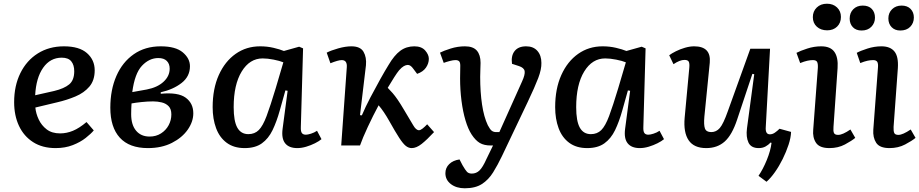

<svg xmlns="http://www.w3.org/2000/svg" viewBox="-20 -782 4941 1032"><path d="M324 -533Q406 -533 447.5 -496.5Q489 -460 489 -404Q489 -350 460.5 -316.5Q432 -283 385.5 -263.5Q339 -244 287 -232L170 -204Q173 -172 188 -140Q203 -108 231 -86.5Q259 -65 303 -65Q338 -65 372 -79Q406 -93 445 -126L484 -81Q469 -63 440.5 -40.5Q412 -18 371 -2Q330 14 279 14Q208 14 158 -18Q108 -50 82 -105.5Q56 -161 56 -233Q56 -321 89.5 -389Q123 -457 183.5 -495Q244 -533 324 -533ZM379 -399Q379 -433 363 -452.5Q347 -472 312 -472Q250 -472 212 -418Q174 -364 169 -270L271 -293Q325 -306 352 -328.5Q379 -351 379 -399Z M775 14Q675 14 624 -42Q573 -98 573 -203Q573 -299 605.5 -373.5Q638 -448 699 -490.5Q760 -533 844 -533Q924 -533 962.5 -500.5Q1001 -468 1001 -426Q1001 -371 956 -336Q911 -301 844 -286V-278Q937 -287 978 -257Q1019 -227 1019 -173Q1019 -128 989 -85Q959 -42 904 -14Q849 14 775 14ZM691 -287 769 -301Q826 -312 859 -342.5Q892 -373 892 -413Q892 -439 876.5 -454.5Q861 -470 831 -470Q782 -470 743 -428.5Q704 -387 691 -287ZM784 -48Q819 -48 845.5 -65Q872 -82 886.5 -109Q901 -136 901 -167Q901 -196 886.5 -211Q872 -226 849.5 -231.5Q827 -237 803 -237Q774 -237 741 -233.5Q708 -230 687 -226Q686 -211 685.5 -196.5Q685 -182 685 -168Q685 -111 711.5 -79.5Q738 -48 784 -48Z M1597 -99Q1596 -76 1602.5 -67Q1609 -58 1624 -58Q1634 -58 1651.5 -63.5Q1669 -69 1684 -79L1708 -34Q1695 -23 1673 -12Q1651 -1 1626 6.5Q1601 14 1578 14Q1533 14 1512.5 -12Q1492 -38 1499 -90L1526 -294L1514 -296L1484 -189Q1467 -128 1445 -82.5Q1423 -37 1387.5 -11.5Q1352 14 1295 14Q1237 14 1198.5 -14.5Q1160 -43 1141.5 -93Q1123 -143 1123 -206Q1123 -305 1156 -378.5Q1189 -452 1246.5 -492.5Q1304 -533 1378 -533Q1416 -533 1450 -525Q1484 -517 1506 -508L1588 -531L1609 -522ZM1315 -61Q1349 -61 1371 -83Q1393 -105 1413 -158.5Q1433 -212 1462 -308L1503 -447Q1484 -455 1451 -461.5Q1418 -468 1392 -468Q1322 -468 1279 -397.5Q1236 -327 1236 -206Q1236 -131 1255.5 -96Q1275 -61 1315 -61Z M1915 -163 1925 -162Q1944 -207 1971 -258.5Q1998 -310 2024 -356.5Q2050 -403 2068 -432Q2099 -485 2131.5 -509Q2164 -533 2207 -533Q2246 -533 2265.5 -510.5Q2285 -488 2285 -466Q2285 -441 2269.5 -418.5Q2254 -396 2222 -385L2201 -413Q2187 -433 2172 -433Q2162 -433 2150.5 -426.5Q2139 -420 2125 -404Q2115 -392 2099 -367Q2083 -342 2064 -310Q2078 -296 2090.5 -281.5Q2103 -267 2117.5 -246Q2132 -225 2152 -191Q2185 -137 2200.5 -109.5Q2216 -82 2232 -82Q2240 -82 2252 -91.5Q2264 -101 2276 -114L2313 -72Q2275 -31 2246.5 -8.5Q2218 14 2193 14Q2176 14 2161 2Q2146 -10 2125.5 -41.5Q2105 -73 2072 -132Q2058 -157 2043.5 -178.5Q2029 -200 2015 -216Q1985 -160 1957 -100Q1929 -40 1915 0H1814L1844 -420Q1847 -459 1817 -459Q1798 -459 1756 -442L1736 -499Q1759 -511 1798 -522Q1837 -533 1869 -533Q1917 -533 1934 -503.5Q1951 -474 1947 -431Z M2678 57Q2655 105 2630.5 144.5Q2606 184 2570.5 207Q2535 230 2478 230Q2433 230 2403.5 207.5Q2374 185 2374 149Q2374 120 2394.5 100Q2415 80 2450 75L2466 106Q2481 132 2490 141.5Q2499 151 2516 151Q2540 151 2557.5 134Q2575 117 2595 72L2630 0H2618Q2582 0 2559 -13.5Q2536 -27 2515 -59Q2496 -88 2482 -135Q2468 -182 2460.5 -240.5Q2453 -299 2453 -361Q2453 -377 2453.5 -395.5Q2454 -414 2454 -429Q2454 -447 2447.5 -453Q2441 -459 2428 -459Q2416 -459 2397 -454Q2378 -449 2365 -444L2345 -499Q2364 -509 2402 -521Q2440 -533 2479 -533Q2523 -533 2543 -510Q2563 -487 2563 -444Q2563 -427 2562 -409.5Q2561 -392 2561 -369Q2561 -287 2571 -220Q2581 -153 2602 -109Q2614 -86 2623.5 -79Q2633 -72 2647 -72H2664L2786 -344Q2803 -381 2800 -399.5Q2797 -418 2769 -427L2732 -439Q2726 -482 2746 -507.5Q2766 -533 2808 -533Q2847 -533 2868.5 -508.5Q2890 -484 2890 -444Q2891 -410 2873 -362.5Q2855 -315 2816 -233Z M3438 -99Q3437 -76 3443.5 -67Q3450 -58 3465 -58Q3475 -58 3492.5 -63.5Q3510 -69 3525 -79L3549 -34Q3536 -23 3514 -12Q3492 -1 3467 6.5Q3442 14 3419 14Q3374 14 3353.5 -12Q3333 -38 3340 -90L3367 -294L3355 -296L3325 -189Q3308 -128 3286 -82.5Q3264 -37 3228.5 -11.5Q3193 14 3136 14Q3078 14 3039.5 -14.5Q3001 -43 2982.5 -93Q2964 -143 2964 -206Q2964 -305 2997 -378.5Q3030 -452 3087.5 -492.5Q3145 -533 3219 -533Q3257 -533 3291 -525Q3325 -517 3347 -508L3429 -531L3450 -522ZM3156 -61Q3190 -61 3212 -83Q3234 -105 3254 -158.5Q3274 -212 3303 -308L3344 -447Q3325 -455 3292 -461.5Q3259 -468 3233 -468Q3163 -468 3120 -397.5Q3077 -327 3077 -206Q3077 -131 3096.5 -96Q3116 -61 3156 -61Z M3577 -485Q3590 -495 3613 -506.5Q3636 -518 3662 -525.5Q3688 -533 3711 -533Q3803 -533 3795 -445L3766 -155Q3762 -111 3769 -91.5Q3776 -72 3803 -72Q3830 -72 3849 -94Q3868 -116 3892 -184L4013 -520H4119L4096 -99Q4093 -60 4118 -60Q4132 -60 4145 -69Q4158 -78 4170 -90L4232 -73Q4231 -42 4218.5 -4Q4206 34 4187 72.5Q4168 111 4145 143.5Q4122 176 4100 195L4057 163Q4081 128 4101.5 78Q4122 28 4127 -14L4122 -16Q4110 -3 4094.5 5.5Q4079 14 4058 14Q4017 14 4003 -16Q3989 -46 3995 -92L4034 -383L4024 -385L3942 -139Q3915 -57 3875.5 -21.5Q3836 14 3776 14Q3710 14 3681.5 -28Q3653 -70 3660 -149L3685 -418Q3687 -441 3682 -450.5Q3677 -460 3659 -460Q3634 -460 3600 -437Z M4349 -690Q4349 -721 4370 -741.5Q4391 -762 4425 -762Q4458 -762 4479 -742Q4500 -722 4500 -691Q4500 -659 4479.5 -639Q4459 -619 4426 -619Q4392 -619 4370.5 -638.5Q4349 -658 4349 -690ZM4376 -418Q4377 -441 4371.5 -450Q4366 -459 4349 -459Q4336 -459 4319.5 -455.5Q4303 -452 4281 -443L4261 -498Q4282 -509 4319 -521Q4356 -533 4394 -533Q4444 -533 4465 -503Q4486 -473 4482 -416L4460 -100Q4458 -78 4462.5 -67.5Q4467 -57 4485 -57Q4509 -57 4551 -86L4577 -41Q4558 -25 4521.5 -5.5Q4485 14 4438 14Q4385 14 4366 -14.5Q4347 -43 4351 -85Z M4699 -418Q4701 -441 4695 -450Q4689 -459 4673 -459Q4659 -459 4642.5 -455.5Q4626 -452 4604 -443L4585 -498Q4605 -509 4642.5 -521Q4680 -533 4718 -533Q4765 -533 4787.5 -505.5Q4810 -478 4806 -416L4783 -100Q4782 -78 4786.5 -67.5Q4791 -57 4809 -57Q4832 -57 4875 -86L4901 -41Q4882 -25 4845 -5.5Q4808 14 4761 14Q4708 14 4689.5 -14.5Q4671 -43 4674 -85ZM4755 -683Q4755 -713 4775 -732.5Q4795 -752 4826 -752Q4857 -752 4874.5 -734Q4892 -716 4892 -688Q4892 -658 4872.5 -638Q4853 -618 4819 -618Q4790 -618 4772.5 -636Q4755 -654 4755 -683ZM4547 -682Q4547 -713 4566.5 -732.5Q4586 -752 4617 -752Q4649 -752 4666 -734Q4683 -716 4683 -687Q4683 -658 4663.5 -638Q4644 -618 4611 -618Q4581 -618 4564 -636Q4547 -654 4547 -682Z"/></svg>

Font: Literata 7pt Medium
Style: Italic
Weight: 500
Italic angle: -2°
Designer: Latin by Veronika Burian and Jose Scaglione. Greek by Irene Vlachou. Cyrillic by Vera Evstafieva
Foundry: TypeTogether
Version: Version 3.002